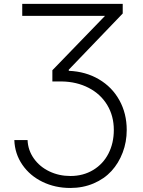

<svg xmlns="http://www.w3.org/2000/svg" viewBox="-20 -747 726 973"><path d="M52.6 -37.3H119.7Q121.8 14.2 151.5 56.1Q181.1 98 229.9 121.4Q278.8 144.9 337 144.9Q401.6 144.9 452.1 114.5Q502.5 84.2 529.7 31.1Q556.8 -22 556.8 -88.4Q556.8 -159.4 523.3 -215Q489.7 -270.6 429.3 -301.8Q369 -333.1 292.3 -334.2H245.4V-391L512.1 -666.5H92.7V-727.3H601.9V-678.6L328.5 -393.8V-388.1Q414.1 -384.6 481 -345.3Q547.9 -306.1 585 -239Q622.2 -171.9 622.2 -88.4Q622.2 -27.7 601.7 26.1Q581.3 79.9 544.9 119.7Q508.5 159.4 454.4 182.5Q400.2 205.6 336.3 205.6Q259.6 205.6 195.7 174.7Q131.7 143.8 93.4 88.1Q55 32.3 52.6 -37.3Z"/></svg>

Font: Inter Light BETA
Style: Regular
Weight: 300
Designer: Rasmus Andersson
Foundry: rsms
Version: Version 3.011;git-f93a4a705